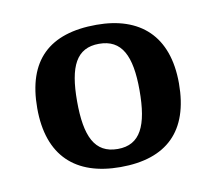

<svg xmlns="http://www.w3.org/2000/svg" viewBox="-50 -775 507 451"><g transform="rotate(-10 204.0 -549.5)"><path d="M204 -380C314 -380 373 -436 373 -550C373 -664 309 -719 206 -719C93 -719 35 -664 35 -550C35 -436 97 -380 204 -380ZM205 -423C150 -423 130 -466 130 -550C130 -633 150 -674 204 -674C258 -674 279 -633 279 -550C279 -466 259 -423 205 -423Z"/></g></svg>

Font: Noto Serif Georgian Medium
Style: Regular
Weight: 500
Designer: Monotype Design Team, Akaki Razmadze
Foundry: Google LLC
Version: Version 2.003